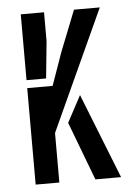

<svg xmlns="http://www.w3.org/2000/svg" viewBox="-47 -637 476 674"><g transform="rotate(-5 191.0 -300.0)"><path d="M51.5 0V-340H141L182 -456L239 -600H330L135 -174.5V0ZM51.5 -368V-600H133.5V-498L120.5 -368ZM184 -206 234 -299.5 352.5 0H262Z"/></g></svg>

Font: Big Shoulders Stencil Display Thin SemiBold
Style: Regular
Weight: 600
Version: Version 2.001